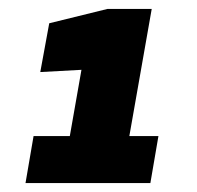

<svg xmlns="http://www.w3.org/2000/svg" viewBox="-20 -752 440 429"><path d="M316 -343H37L55 -448H136L162 -596L70 -591L90 -700L220 -732H319L269 -448H334Z"/></svg>

Font: Faster One
Style: Regular
Weight: 400
Designer: Eduardo Rodriguez Tunni
Foundry: Eduardo Rodriguez Tunni
Version: Version 1.003; ttfautohint (v1.8.4.7-5d5b);gftools[0.9.23]